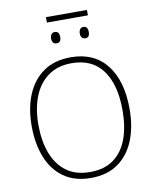

<svg xmlns="http://www.w3.org/2000/svg" viewBox="-104 -1066 924 1153"><g transform="rotate(-10 357.5 -489.0)"><path d="M656 -358Q656 -250 622.5 -167Q589 -84 522.5 -37Q456 10 357 10Q258 10 191.5 -37Q125 -84 92 -167.5Q59 -251 59 -359Q59 -467 93.5 -549.5Q128 -632 195 -678.5Q262 -725 361 -725Q503 -725 579.5 -627.5Q656 -530 656 -358ZM100 -359Q100 -261 128 -186Q156 -111 213 -68.5Q270 -26 358 -26Q446 -26 502.5 -68Q559 -110 586 -184.5Q613 -259 613 -358Q613 -515 549 -602Q485 -689 361 -689Q274 -689 216 -646.5Q158 -604 129 -530Q100 -456 100 -359ZM507 -988V-955H257V-988ZM293 -891Q309 -891 315 -881Q321 -871 321 -856Q321 -841 315 -831.5Q309 -822 293 -822Q279 -822 272 -831.5Q265 -841 265 -856Q265 -871 272 -881Q279 -891 293 -891ZM467 -891Q484 -891 489.5 -881Q495 -871 495 -856Q495 -841 489.5 -831.5Q484 -822 467 -822Q454 -822 447 -831.5Q440 -841 440 -856Q440 -871 447 -881Q454 -891 467 -891Z"/></g></svg>

Font: Noto Sans Disp ExtLt
Style: Regular
Weight: 200
Designer: Monotype Design Team
Foundry: Monotype Imaging Inc.
Version: Version 2.000;GOOG;noto-source:20170915:90ef993387c0